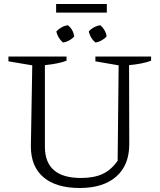

<svg xmlns="http://www.w3.org/2000/svg" viewBox="-20 -929 798 958"><path d="M378 9Q260 9 197 -44.5Q134 -98 134 -199L141 -603L22 -623V-647H312V-626Q273 -611 204 -604V-197Q204 -41 384 -41Q449 -41 492 -61Q535 -81 567 -127L572 -603L456 -623V-647H734V-626Q691 -610 624 -604L625 -210Q625 -105 560 -48Q495 9 378 9ZM260 -866V-909H513V-866ZM319 -803Q346 -781 350 -747Q341 -736 325.5 -727.5Q310 -719 294 -717Q268 -740 261 -772Q272 -784 287 -792.5Q302 -801 319 -803ZM481 -803Q493 -793 501.5 -778Q510 -763 512 -747Q502 -736 487 -727.5Q472 -719 456 -717Q430 -739 423 -772Q433 -784 448.5 -792.5Q464 -801 481 -803Z"/></svg>

Font: Piazzolla Light
Style: Regular
Weight: 300
Designer: Juan Pablo del Peral
Foundry: Huerta Tipografica
Version: Version 1.330